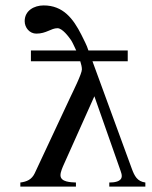

<svg xmlns="http://www.w3.org/2000/svg" viewBox="-20 -688 560 708"><path d="M516 0V-15C486 -19 476 -39 466 -66L321 -462H451V-502H306C300 -522 289 -541 280 -560C250 -619 213 -668 141 -668C106 -668 71 -649 71 -610C71 -586 89 -564 114 -564C151 -564 168 -584 192 -584C210 -584 233 -553 242 -540C249 -529 255 -514 261 -502H94V-462H276C279 -452 282 -442 282 -432C282 -416 248 -348 240 -331L108 -49C97 -26 79 -18 55 -15V0H260V-15C242 -16 203 -16 203 -42C203 -54 211 -72 216 -83L328 -333L425 -57C427 -51 429 -45 429 -39C429 -17 399 -15 383 -15V0Z"/></svg>

Font: STIXVariants
Style: Regular
Weight: 400
Designer: MicroPress Inc., with final additions and corrections provided by Coen Hoffman, Elsevier (retired)
Version: Version 1.1.0